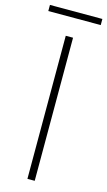

<svg xmlns="http://www.w3.org/2000/svg" viewBox="-134 -896 526 941"><g transform="rotate(15 129.0 -426.0)"><path d="M110 0H147V-726H110ZM-4 -821H262V-852H-4Z"/></g></svg>

Font: Noto Sans CJK SC Thin
Style: Regular
Weight: 100
Designer: Ryoko NISHIZUKA 西塚涼子 (kana, bopomofo & ideographs); Paul D. Hunt (Latin, Greek & Cyrillic); Sandoll Communications 산돌커뮤니
Foundry: Adobe
Version: Version 2.004;hotconv 1.0.118;makeotfexe 2.5.65603